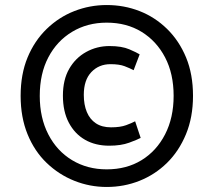

<svg xmlns="http://www.w3.org/2000/svg" viewBox="-20 -728 821 763"><path d="M404 15Q337 15 275.5 -9.5Q214 -34 165.5 -80.5Q117 -127 89.5 -194.5Q62 -262 62 -347Q62 -433 89.5 -499.5Q117 -566 165.5 -613Q214 -660 275.5 -684Q337 -708 404 -708Q473 -708 534.5 -684Q596 -660 644 -613Q692 -566 719.5 -499.5Q747 -433 747 -347Q747 -262 719 -194.5Q691 -127 643.5 -80.5Q596 -34 534.5 -9.5Q473 15 404 15ZM414 -149Q359 -149 318 -172.5Q277 -196 253.5 -240.5Q230 -285 230 -348Q230 -411 255 -454.5Q280 -498 322.5 -521.5Q365 -545 415 -545Q464 -545 494 -532Q524 -519 535 -512L511 -449Q496 -457 475 -465Q454 -473 419 -473Q373 -473 343 -441.5Q313 -410 313 -351Q313 -312 325 -283Q337 -254 361 -238Q385 -222 421 -222Q458 -222 481 -230.5Q504 -239 517 -246L539 -180Q526 -173 493.5 -161Q461 -149 414 -149ZM404 -55Q483 -55 542.5 -91.5Q602 -128 636 -194Q670 -260 670 -347Q670 -435 636 -500Q602 -565 542.5 -601.5Q483 -638 404 -638Q327 -638 266.5 -601.5Q206 -565 172 -500Q138 -435 138 -347Q138 -260 172 -194Q206 -128 266.5 -91.5Q327 -55 404 -55Z"/></svg>

Font: Ubuntu Sans Medium
Style: Italic
Weight: 500
Italic angle: -13.5°
Designer: Dalton Maag Ltd
Foundry: Dalton Maag Ltd
Version: Version 1.006